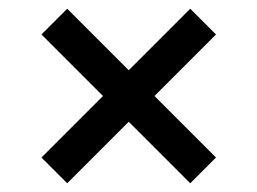

<svg xmlns="http://www.w3.org/2000/svg" viewBox="-20 -580 590 440"><path d="M134 -160 275 -301 416 -160 475 -219 334 -360 475 -501 416 -560 275 -419 134 -560 75 -501 216 -360 75 -219Z"/></svg>

Font: Golos Text VF
Style: Regular
Weight: 400
Designer: A.Korolkova, Vitaly Kuzmin
Foundry: ParaType Ltd
Version: Version 2.005